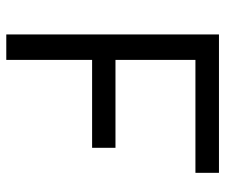

<svg xmlns="http://www.w3.org/2000/svg" viewBox="-74 -660 733 626"><g transform="rotate(90 293.0 -346.5)"><path d="M91.8 0V-693.4H543V-616.7H174.8V-356H461.4V-279.8H174.8V0Z"/></g></svg>

Font: Cascadia Code NF SemiLight
Style: Regular
Weight: 350
Monospace: yes
Designer: Aaron Bell
Foundry: Saja Typeworks
Version: Version 2404.023; ttfautohint (v1.8.4)